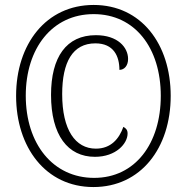

<svg xmlns="http://www.w3.org/2000/svg" viewBox="-20 -745 753 775"><path d="M357 10C548 10 669 -147 669 -358C669 -567 550 -725 358 -725C166 -725 45 -567 45 -358C45 -151 164 10 357 10ZM360 -27C194 -27 84 -164 84 -359C84 -549 190 -688 358 -688C525 -688 629 -551 629 -358C629 -166 526 -27 360 -27ZM363 -112C449 -112 495 -166 495 -206C495 -220 489 -227 478 -233C461 -185 428 -145 367 -145C284 -145 231 -221 231 -365C231 -494 273 -570 365 -570C439 -570 462 -518 462 -463C482 -463 497 -480 497 -507C497 -554 455 -603 367 -603C248 -603 186 -515 186 -362C186 -199 254 -112 363 -112Z"/></svg>

Font: Noto Serif Hebrew Condensed Light
Style: Regular
Weight: 300
Width: 3
Designer: Monotype Design Team
Foundry: Monotype Imaging Inc.
Version: Version 2.004